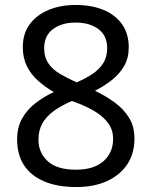

<svg xmlns="http://www.w3.org/2000/svg" viewBox="-20 -744 612 774"><path d="M285 -724Q348 -724 396 -704.5Q444 -685 471.5 -647Q499 -609 499 -553Q499 -510 480.5 -478Q462 -446 431 -421.5Q400 -397 363 -378Q407 -357 443 -330.5Q479 -304 500.5 -269Q522 -234 522 -185Q522 -125 493 -81.5Q464 -38 411.5 -14Q359 10 288 10Q211 10 157.5 -13Q104 -36 76.5 -78.5Q49 -121 49 -182Q49 -231 69.5 -267Q90 -303 124 -329Q158 -355 197 -373Q162 -393 133.5 -418.5Q105 -444 88.5 -477Q72 -510 72 -554Q72 -609 100 -646.5Q128 -684 176 -704Q224 -724 285 -724ZM135 -181Q135 -129 172 -94.5Q209 -60 286 -60Q359 -60 397.5 -94.5Q436 -129 436 -184Q436 -219 417.5 -245.5Q399 -272 365.5 -293Q332 -314 286 -331L270 -337Q226 -318 196 -296Q166 -274 150.5 -246Q135 -218 135 -181ZM284 -653Q229 -653 193.5 -626.5Q158 -600 158 -550Q158 -513 175.5 -488Q193 -463 223 -445.5Q253 -428 289 -412Q324 -427 351.5 -445Q379 -463 395.5 -488.5Q412 -514 412 -550Q412 -600 377 -626.5Q342 -653 284 -653Z"/></svg>

Font: Noto Sans Hebrew
Style: Regular
Weight: 400
Designer: Monotype Design Team
Foundry: Monotype Imaging Inc.
Version: Version 2.003